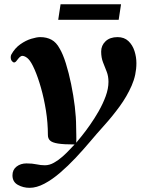

<svg xmlns="http://www.w3.org/2000/svg" viewBox="-20 -671 709 910"><path d="M120.1 219.2Q89.8 219.2 64.5 205.1Q39.1 190.9 39.1 160.2Q39.1 133.3 58.6 118.4Q78.1 103.5 105.5 103.5Q133.3 103.5 153.3 107.9Q173.3 112.3 192.9 112.3Q214.4 112.3 235.6 100.3Q256.8 88.4 275.9 71.5Q294.9 54.7 309.8 38.6Q324.7 22.5 333.5 13.7Q282.2 13.7 254.9 9.3Q227.5 4.9 217.3 -4.9Q207 -14.6 207 -31.2Q207 -88.9 197.8 -146.7Q188.5 -204.6 174.1 -255.1Q159.7 -305.7 143.8 -341.8Q127.9 -377.9 114.7 -391.1Q109.9 -396.5 101.6 -401.4Q93.3 -406.2 86.4 -406.2Q79.6 -406.2 73.2 -400.1Q66.9 -394 60.1 -384.8Q53.2 -375 46.9 -375Q42 -375 36.4 -381.6Q30.8 -388.2 30.8 -400.4Q30.8 -406.7 33.7 -412.6Q50.8 -443.4 76.7 -461.4Q102.5 -479.5 128.4 -487.3Q154.3 -495.1 170.4 -495.1Q201.2 -495.1 224.1 -482.7Q247.1 -470.2 262.7 -440.9Q278.3 -415 292.2 -370.4Q306.2 -325.7 317.1 -272.5Q328.1 -219.2 334.5 -166.5Q340.8 -113.8 340.8 -71.3Q340.8 -54.7 341.6 -32.5Q342.3 -10.3 341.3 5.4Q349.1 -3.9 366.9 -25.9Q384.8 -47.9 406.2 -78.4Q427.7 -108.9 447.8 -144Q467.8 -179.2 481 -215.1Q494.1 -251 494.1 -283.2Q494.1 -310.1 485.6 -331.5Q477.1 -353 468.3 -375.5Q459.5 -397.9 459.5 -426.8Q459.5 -455.6 480.2 -475.3Q501 -495.1 537.1 -495.1Q568.8 -495.1 588.6 -476.3Q608.4 -457.5 617.4 -429.2Q626.5 -400.9 626.5 -371.6Q626.5 -316.4 604 -265.1Q581.5 -213.9 547.1 -166.7Q512.7 -119.6 475.1 -77.9Q437.5 -36.1 407.2 0Q375 38.1 338.9 76.7Q302.7 115.2 264.9 147.7Q227.1 180.2 190.2 199.7Q153.3 219.2 120.1 219.2ZM255.9 -577.1 267.1 -650.9H553.7L542.5 -577.1Z"/></svg>

Font: Gelasio
Style: Bold Italic
Weight: 700
Italic angle: -8.5°
Designer: Eben Sorkin
Foundry: Eben Sorkin
Version: Version 1.008